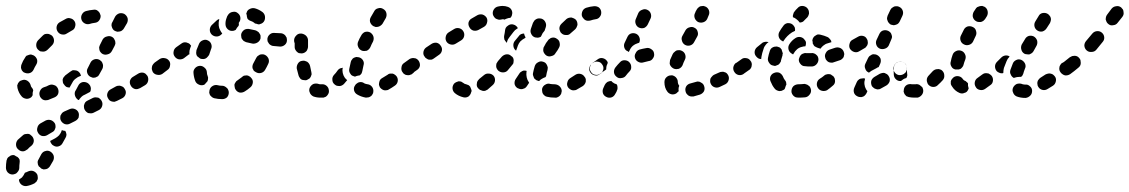

<svg xmlns="http://www.w3.org/2000/svg" viewBox="-66 -307 3806 647"><path d="M18 275Q22 274 28 271Q36 267 45 269Q54 272 59 280Q61 284 61 288Q62 293 61 297Q59 301 57 305Q54 308 50 311Q36 318 23 320Q14 321 6 315Q-1 309 -2 300Q-2 300 -2 299Q-2 298 -2 298Q3 295 8 291Q14 284 18 275Q18 275 18 275ZM-7 222Q-12 220 -16 217Q-16 217 -17 217Q-17 216 -17 216Q-22 215 -26 216Q-31 217 -34 220Q-38 222 -41 226Q-43 230 -44 234Q-46 246 -46 258Q-46 267 -40 274Q-33 281 -24 281Q-20 281 -15 279Q-11 278 -8 274Q-5 271 -3 267Q-1 263 -1 259Q-1 250 0 243Q1 237 0 231Q-2 226 -7 222ZM64 230 73 213Q78 204 87 202Q96 199 104 204Q112 209 115 218Q117 227 113 235L103 252Q101 256 97 259Q94 262 89 263Q85 264 81 264Q77 263 73 261Q71 259 68 256Q66 255 65 254Q61 248 61 242Q60 236 64 230ZM42 152Q39 149 35 146Q32 144 27 144Q23 144 18 145Q14 146 11 149Q2 157 -6 164Q-12 171 -12 180Q-12 190 -5 196Q-2 199 2 201Q6 203 11 203Q15 203 19 201Q23 199 27 196Q32 190 40 184Q47 178 48 168Q48 159 42 152ZM142 133Q139 142 133 149Q127 155 120 159Q111 164 103 168Q104 173 107 177Q110 182 115 184Q123 189 132 186Q141 183 145 175L155 157Q158 152 158 146Q157 139 154 134Q149 134 144 132Q143 131 142 131Q142 132 142 133ZM120 126Q122 122 121 117Q121 113 119 109Q114 101 106 98Q97 95 88 99Q79 104 70 109Q62 114 60 123Q57 132 62 140Q66 148 75 151Q84 153 92 149Q100 144 109 139Q113 137 116 134Q119 130 120 126ZM199 89Q200 84 200 80Q200 75 198 71Q194 63 185 60Q177 57 168 61L150 69Q146 71 143 74Q140 78 138 82Q137 86 137 91Q137 95 139 99Q143 107 152 111Q161 114 169 110L187 101Q191 99 194 96Q197 93 199 89ZM277 34Q275 30 272 27Q269 24 265 22Q260 21 256 21Q251 21 247 23L229 32Q225 34 222 37Q219 41 218 45Q216 49 217 54Q217 58 219 62Q221 66 224 69Q227 72 231 74Q236 75 240 75Q245 75 249 73L267 64Q275 60 278 51Q281 42 277 34ZM355 -6Q353 -10 350 -13Q346 -16 342 -17Q338 -19 333 -18Q329 -18 325 -16L307 -6Q299 -2 296 7Q293 16 298 24Q300 28 303 31Q307 34 311 35Q315 36 320 36Q324 35 328 33L346 24Q354 20 357 11Q360 2 355 -6ZM129 -9Q127 -13 124 -16Q121 -19 117 -20Q112 -22 108 -22Q104 -22 99 -20Q90 -15 82 -13Q73 -10 69 -1Q65 7 68 16Q69 20 72 23Q75 27 79 29Q83 31 88 31Q92 31 96 30Q107 26 118 21Q127 17 130 9Q133 0 129 -9ZM188 -1 189 -2 198 -19Q202 -27 211 -30Q220 -32 228 -28Q232 -26 235 -22Q238 -19 239 -15Q241 -10 240 -6Q240 -1 238 2L237 3L220 12Q212 15 206 22Q202 26 200 30Q199 30 199 30Q198 30 198 30Q190 25 187 16Q184 7 188 -1ZM8 19Q-3 7 -7 -10Q-8 -15 -8 -19Q-7 -23 -5 -27Q-2 -31 1 -34Q5 -36 9 -37Q18 -40 26 -35Q34 -30 37 -21Q38 -15 41 -12Q43 -10 44 -8Q45 -6 46 -3Q45 1 44 6Q44 10 44 13Q44 15 42 17Q41 18 40 20Q33 26 24 26Q14 25 8 19ZM431 -51Q428 -55 425 -58Q421 -61 417 -62Q412 -63 408 -62Q403 -61 400 -59L382 -48Q375 -44 372 -35Q370 -26 375 -18Q377 -14 381 -11Q385 -8 389 -7Q393 -6 398 -7Q402 -8 406 -10L423 -20Q431 -25 433 -34Q435 -43 431 -51ZM205 -51Q206 -51 207 -52Q206 -55 205 -57Q204 -60 202 -62Q199 -66 195 -68Q191 -70 187 -70Q182 -71 178 -70Q174 -68 170 -65Q162 -59 154 -53Q151 -50 148 -46Q146 -43 145 -38Q145 -34 146 -29Q147 -25 150 -22Q153 -17 158 -14Q163 -12 169 -12V-13L178 -29Q182 -37 189 -42Q196 -48 205 -51ZM239 -48Q243 -46 247 -45Q252 -45 256 -46Q260 -48 264 -50Q267 -53 269 -57L279 -75Q281 -79 281 -83Q282 -88 280 -92Q279 -96 276 -100Q273 -103 270 -105Q261 -110 252 -107Q243 -104 239 -96L230 -78Q225 -70 228 -61Q231 -52 239 -48ZM490 -73Q491 -77 490 -82Q489 -86 486 -90Q481 -98 472 -99Q463 -101 455 -95Q451 -93 449 -89Q446 -85 446 -81Q445 -76 446 -72Q447 -68 449 -64Q455 -56 464 -55Q473 -53 481 -58V-59Q485 -61 487 -65Q489 -69 490 -73ZM6 -74Q7 -70 10 -67Q13 -63 17 -62Q26 -58 35 -61Q43 -64 47 -72Q51 -81 56 -89Q61 -97 59 -106Q56 -115 48 -120Q44 -122 40 -123Q36 -124 31 -122Q27 -121 23 -119Q20 -116 18 -112Q11 -102 7 -91Q5 -87 5 -83Q4 -78 6 -74ZM269 -139Q270 -134 273 -131Q276 -127 280 -125Q288 -121 297 -124Q306 -126 311 -135L320 -152Q322 -156 323 -161Q323 -165 322 -169Q320 -174 318 -177Q315 -181 311 -183Q303 -187 294 -184Q285 -182 280 -174L271 -156Q269 -152 268 -147Q268 -143 269 -139ZM63 -139Q66 -136 70 -134Q75 -133 79 -133Q84 -133 88 -135Q92 -137 95 -140Q102 -147 109 -154Q116 -161 116 -170Q116 -179 110 -186Q107 -189 102 -191Q98 -193 94 -193Q89 -193 85 -192Q81 -190 78 -187Q70 -179 62 -171Q56 -164 56 -155Q56 -145 63 -139ZM128 -201Q133 -193 142 -191Q152 -189 159 -194Q168 -199 176 -204Q185 -208 187 -217Q190 -226 186 -234Q181 -243 172 -245Q163 -248 155 -243Q145 -238 135 -232Q127 -227 125 -218Q123 -209 128 -201ZM311 -216Q312 -212 315 -208Q317 -205 321 -203Q325 -201 330 -200Q334 -200 338 -201Q343 -202 346 -205Q350 -208 352 -212L362 -229Q366 -237 364 -246Q361 -255 353 -260Q345 -264 336 -262Q327 -259 322 -251L313 -233Q310 -229 310 -225Q309 -221 311 -216ZM208 -243Q210 -234 218 -229Q226 -224 235 -226Q244 -229 253 -230Q263 -231 268 -238Q274 -246 273 -255Q272 -259 270 -263Q268 -267 264 -270Q261 -273 257 -274Q252 -275 248 -274Q236 -273 225 -270Q216 -268 211 -260Q206 -252 208 -243Z M682 27H683Q692 27 699 21Q705 14 705 5Q705 0 703 -4Q702 -8 698 -11Q695 -14 691 -16Q687 -18 683 -18H682Q674 -18 667 -20Q658 -22 650 -17Q642 -12 640 -3Q639 1 639 5Q640 10 642 14Q645 17 648 20Q652 23 656 24Q669 27 682 27ZM780 -45Q778 -48 774 -50Q770 -53 765 -53Q761 -53 756 -52Q752 -50 749 -47Q741 -41 734 -36Q730 -34 728 -30Q725 -26 724 -22Q724 -17 725 -13Q725 -9 728 -5Q733 3 742 5Q751 6 759 1Q769 -5 778 -13Q785 -19 786 -29Q787 -38 780 -45ZM592 -34Q587 -47 586 -61Q585 -70 591 -77Q597 -84 606 -85Q615 -86 622 -80Q630 -74 631 -65Q631 -57 634 -50Q636 -46 635 -42Q635 -37 633 -33Q633 -33 633 -33Q633 -33 633 -33Q629 -29 625 -24Q625 -24 624 -23Q623 -22 623 -22Q622 -22 621 -21Q612 -18 604 -22Q595 -26 592 -34ZM504 -102Q498 -110 489 -111Q480 -113 472 -108Q461 -100 455 -96Q452 -93 449 -89Q447 -85 446 -81Q445 -77 446 -72Q447 -68 449 -64Q455 -57 464 -55Q473 -53 481 -58Q487 -63 498 -71Q506 -76 507 -86Q509 -95 504 -102ZM827 -122Q823 -124 819 -124Q814 -124 810 -123Q806 -121 802 -118Q799 -115 797 -111Q793 -103 788 -94Q786 -91 785 -86Q784 -82 785 -77Q787 -73 789 -69Q792 -66 796 -64Q804 -59 813 -61Q822 -63 827 -71Q833 -81 838 -92Q842 -100 839 -109Q835 -118 827 -122ZM571 -124 554 -111Q547 -106 537 -107Q528 -109 523 -116Q517 -124 519 -133Q520 -142 528 -148L545 -160Q549 -163 553 -164Q557 -165 562 -164Q566 -163 570 -161Q574 -159 576 -155Q577 -155 577 -154Q577 -154 578 -153Q576 -149 575 -145Q572 -137 572 -128Q572 -126 573 -125Q572 -124 572 -124Q572 -124 571 -124ZM597 -120Q599 -116 603 -114Q606 -111 610 -109Q614 -108 619 -108Q623 -108 627 -110Q631 -112 634 -116Q637 -119 639 -123Q642 -132 645 -141Q649 -149 646 -158Q643 -167 634 -171Q626 -175 617 -171Q609 -168 605 -160Q600 -149 596 -138Q595 -133 595 -129Q595 -124 597 -120ZM971 -171Q972 -180 965 -187Q958 -193 949 -193L947 -194Q938 -194 932 -187Q925 -180 925 -171Q925 -162 931 -155Q938 -149 947 -149H949Q958 -148 965 -155Q971 -162 971 -171ZM901 -172Q901 -176 900 -180Q898 -184 895 -188Q892 -191 888 -193Q884 -195 880 -195Q869 -196 859 -196Q850 -197 843 -191Q836 -185 835 -176Q835 -171 836 -167Q838 -163 841 -159Q844 -156 848 -154Q852 -152 856 -152Q866 -151 878 -150Q887 -150 894 -156Q901 -162 901 -172ZM812 -178Q812 -183 812 -187Q811 -191 808 -195Q806 -199 802 -201Q798 -204 794 -205Q783 -207 775 -209Q766 -211 758 -207Q750 -202 747 -193Q746 -189 747 -184Q747 -180 749 -176Q752 -172 755 -169Q759 -167 763 -165Q773 -163 785 -160Q794 -159 802 -164Q810 -169 812 -178ZM648 -190Q641 -197 641 -206Q641 -215 647 -222Q656 -231 664 -238Q666 -240 668 -241Q670 -242 673 -243Q670 -232 671 -221Q672 -212 676 -205Q679 -199 683 -194Q682 -193 680 -191Q673 -184 664 -184Q655 -184 648 -190ZM694 -223Q693 -234 697 -245Q699 -253 704 -259Q710 -266 719 -267Q728 -269 735 -263Q743 -257 744 -248Q745 -239 740 -232Q739 -231 739 -231Q738 -228 739 -227Q739 -226 739 -224Q739 -222 738 -220Q735 -217 733 -214Q730 -210 728 -206Q726 -205 723 -204Q721 -203 718 -203Q709 -202 702 -208Q695 -214 694 -223ZM772 -240Q769 -242 767 -246Q767 -249 766 -251Q766 -256 764 -261Q764 -262 764 -262Q764 -263 765 -264Q767 -273 776 -277Q784 -281 793 -279Q807 -275 819 -266Q826 -260 827 -251Q828 -241 823 -234Q820 -230 816 -228Q812 -226 808 -225Q807 -225 806 -225Q805 -225 804 -225Q801 -226 798 -227Q797 -227 796 -227Q795 -228 793 -228Q792 -229 791 -230Q786 -234 780 -236Q776 -237 772 -240Z M1032 19Q1036 16 1038 13Q1041 9 1042 5Q1043 0 1042 -4Q1041 -13 1033 -19Q1026 -24 1017 -23Q1015 -23 1014 -23Q1010 -23 1008 -24Q999 -27 990 -24Q982 -20 978 -12Q976 -8 976 -3Q976 1 978 5Q979 9 983 13Q986 16 990 18Q1001 22 1014 22Q1019 22 1024 22Q1028 21 1032 19ZM1184 17Q1187 15 1189 11Q1192 7 1192 2Q1193 -7 1188 -14Q1182 -22 1173 -23Q1166 -24 1162 -26Q1158 -29 1154 -30Q1149 -31 1145 -30Q1140 -29 1137 -26Q1133 -24 1131 -20Q1125 -12 1127 -3Q1129 6 1137 11Q1150 19 1167 22Q1171 22 1176 21Q1180 20 1184 17ZM1271 -49Q1268 -53 1265 -55Q1261 -58 1257 -59Q1252 -59 1248 -59Q1243 -58 1240 -55Q1230 -49 1222 -44Q1218 -42 1215 -38Q1213 -35 1212 -30Q1211 -26 1211 -21Q1212 -17 1214 -13Q1217 -9 1220 -7Q1224 -4 1228 -3Q1232 -2 1237 -3Q1241 -3 1245 -6Q1254 -11 1264 -18Q1272 -23 1274 -32Q1276 -41 1271 -49ZM1096 -45Q1100 -40 1104 -37Q1098 -30 1093 -24Q1090 -21 1086 -19Q1082 -17 1077 -17Q1073 -17 1069 -18Q1064 -20 1061 -23Q1054 -29 1054 -38Q1053 -47 1059 -54Q1066 -61 1072 -70Q1075 -74 1079 -76Q1083 -78 1087 -78Q1088 -78 1088 -79Q1088 -79 1089 -79Q1089 -78 1089 -78Q1087 -70 1089 -61Q1091 -52 1096 -45ZM950 -39Q946 -41 944 -45Q941 -49 940 -53Q937 -64 934 -76Q933 -85 938 -93Q943 -101 952 -102Q957 -103 961 -102Q965 -101 969 -99Q973 -96 975 -93Q978 -89 979 -84Q981 -74 983 -65Q984 -61 984 -56Q983 -52 981 -48Q980 -46 979 -45Q978 -43 976 -42Q974 -41 971 -39Q970 -38 969 -38Q968 -38 967 -37Q963 -36 959 -37Q954 -37 950 -39ZM1115 -58Q1112 -62 1111 -66Q1110 -70 1111 -75Q1113 -86 1116 -98Q1117 -103 1120 -106Q1122 -110 1126 -112Q1130 -114 1135 -115Q1139 -115 1143 -114Q1152 -112 1157 -104Q1162 -96 1159 -87Q1157 -76 1155 -68Q1154 -63 1152 -59Q1149 -55 1146 -53Q1143 -52 1140 -52Q1135 -51 1131 -49Q1131 -49 1130 -49Q1130 -49 1129 -49Q1125 -50 1121 -52Q1117 -54 1115 -58ZM1329 -90Q1327 -94 1323 -96Q1319 -98 1315 -99Q1310 -100 1306 -99Q1302 -98 1298 -95L1296 -94Q1289 -89 1287 -80Q1285 -70 1291 -63Q1293 -59 1297 -57Q1301 -54 1305 -54Q1310 -53 1314 -54Q1318 -55 1322 -57L1324 -59Q1332 -64 1333 -73Q1335 -82 1329 -90ZM934 -133Q937 -130 941 -128Q946 -127 950 -127Q955 -127 959 -129Q963 -131 966 -134Q969 -137 970 -141Q972 -145 972 -150Q972 -160 972 -171Q972 -180 965 -187Q958 -193 949 -194Q940 -193 933 -187Q927 -180 927 -171Q927 -160 927 -148Q927 -144 929 -140Q931 -136 934 -133ZM1152 -137Q1156 -135 1161 -135Q1165 -135 1170 -136Q1174 -138 1177 -141Q1180 -144 1182 -148Q1186 -158 1191 -167Q1195 -176 1192 -185Q1189 -193 1181 -198Q1172 -202 1163 -199Q1155 -195 1151 -187Q1145 -177 1141 -167Q1137 -158 1141 -149Q1144 -141 1152 -137ZM1192 -219Q1196 -217 1200 -216Q1205 -216 1209 -217Q1213 -218 1217 -221Q1220 -223 1223 -227L1234 -246Q1238 -254 1236 -263Q1234 -272 1225 -277Q1217 -282 1208 -279Q1199 -277 1195 -269L1184 -250Q1179 -242 1181 -233Q1184 -224 1192 -219Z M1820 16Q1823 13 1825 9Q1826 5 1827 0Q1827 -9 1820 -16Q1814 -22 1804 -23Q1796 -23 1789 -24Q1780 -27 1772 -22Q1764 -18 1761 -9Q1760 -5 1761 0Q1761 4 1763 8Q1765 12 1769 15Q1772 18 1777 19Q1789 22 1804 22Q1808 23 1812 21Q1817 19 1820 16ZM1496 21Q1479 17 1467 7Q1460 1 1459 -8Q1458 -17 1464 -25Q1467 -28 1471 -30Q1475 -32 1479 -33Q1484 -33 1488 -32Q1492 -30 1496 -27Q1499 -24 1505 -23Q1509 -22 1513 -20Q1517 -17 1519 -14Q1519 -14 1519 -14Q1519 -14 1519 -13Q1519 -12 1520 -11Q1521 -7 1523 -3Q1523 -2 1523 0Q1523 2 1522 3Q1520 12 1513 18Q1505 23 1496 21ZM1597 -52Q1590 -59 1581 -59Q1572 -60 1565 -54Q1557 -47 1549 -41Q1546 -38 1544 -35Q1541 -31 1541 -26Q1540 -22 1541 -17Q1542 -13 1545 -10Q1548 -6 1552 -4Q1556 -2 1560 -1Q1564 0 1569 -1Q1573 -3 1577 -5Q1585 -12 1594 -20Q1601 -26 1602 -35Q1603 -45 1597 -52ZM1908 -32Q1908 -36 1908 -40Q1907 -45 1904 -48Q1899 -56 1890 -58Q1881 -60 1873 -55Q1864 -49 1856 -44Q1848 -39 1846 -30Q1843 -21 1848 -13Q1850 -10 1854 -7Q1858 -4 1862 -3Q1866 -2 1871 -3Q1875 -3 1879 -6Q1888 -11 1898 -17Q1902 -20 1904 -23Q1907 -27 1908 -32ZM1716 -30Q1717 -29 1717 -28Q1713 -22 1709 -16Q1707 -13 1703 -10Q1699 -8 1695 -7Q1691 -6 1686 -7Q1682 -8 1678 -10Q1670 -15 1668 -24Q1667 -34 1672 -41Q1678 -50 1684 -59Q1686 -63 1690 -65Q1694 -68 1698 -69Q1701 -69 1704 -69Q1706 -69 1709 -68Q1708 -66 1708 -63Q1707 -55 1709 -46Q1711 -37 1716 -30ZM1734 -43Q1732 -47 1731 -51Q1729 -55 1730 -60Q1732 -71 1736 -84Q1739 -93 1747 -97Q1755 -102 1764 -99Q1768 -98 1772 -95Q1775 -92 1777 -88Q1779 -84 1780 -79Q1780 -75 1779 -71Q1776 -61 1775 -54Q1774 -52 1774 -50Q1773 -48 1772 -47Q1766 -45 1761 -42Q1755 -39 1751 -34Q1750 -34 1750 -34Q1750 -34 1749 -34Q1745 -35 1741 -37Q1737 -40 1734 -43ZM1967 -73Q1968 -78 1967 -82Q1966 -86 1963 -90Q1958 -98 1949 -99Q1940 -101 1932 -95L1929 -94Q1926 -91 1923 -87Q1921 -83 1920 -79Q1919 -75 1920 -70Q1921 -66 1924 -62Q1929 -55 1939 -53Q1948 -51 1955 -57L1958 -59Q1962 -61 1964 -65Q1966 -69 1967 -73ZM1345 -102Q1342 -106 1339 -108Q1335 -111 1330 -111Q1326 -112 1322 -111Q1317 -110 1314 -108L1296 -95Q1288 -90 1287 -81Q1285 -72 1291 -64Q1293 -60 1297 -58Q1301 -56 1305 -55Q1309 -54 1314 -55Q1318 -56 1322 -59L1339 -71Q1347 -76 1349 -85Q1350 -94 1345 -102ZM1665 -103Q1665 -108 1663 -112Q1661 -116 1657 -118Q1650 -125 1641 -124Q1632 -123 1625 -116Q1618 -108 1612 -101Q1609 -97 1607 -93Q1606 -89 1606 -84Q1606 -80 1608 -76Q1610 -72 1613 -69Q1620 -63 1629 -63Q1639 -63 1645 -70Q1652 -78 1659 -87Q1662 -90 1664 -94Q1665 -99 1665 -103ZM1419 -153Q1414 -161 1405 -163Q1396 -164 1388 -159L1370 -147Q1363 -142 1361 -133Q1359 -123 1365 -116Q1367 -112 1371 -110Q1375 -107 1379 -106Q1383 -106 1388 -106Q1392 -107 1396 -110L1413 -122Q1421 -127 1423 -136Q1425 -145 1419 -153ZM1765 -143Q1764 -138 1765 -134Q1766 -130 1769 -126Q1772 -122 1775 -120Q1783 -115 1792 -118Q1802 -120 1806 -128Q1809 -133 1813 -138Q1815 -142 1817 -145Q1822 -153 1820 -162Q1819 -171 1811 -176Q1807 -179 1803 -180Q1798 -181 1794 -180Q1789 -179 1786 -176Q1782 -174 1780 -170Q1777 -166 1774 -162Q1771 -156 1768 -151Q1765 -147 1765 -143ZM1702 -178Q1704 -179 1705 -180Q1705 -181 1704 -183Q1701 -188 1700 -194Q1695 -194 1690 -192Q1685 -190 1682 -185L1668 -168Q1663 -161 1664 -152Q1665 -143 1672 -137Q1673 -137 1673 -137Q1673 -137 1673 -136L1677 -147L1679 -153Q1682 -161 1687 -167Q1694 -174 1702 -178ZM1495 -202Q1490 -210 1481 -212Q1472 -214 1464 -209L1446 -198Q1438 -193 1436 -183Q1434 -174 1439 -166Q1444 -159 1453 -157Q1462 -155 1470 -160L1488 -171Q1496 -176 1498 -185Q1500 -194 1495 -202ZM1633 -187Q1635 -196 1636 -205Q1637 -215 1645 -220Q1652 -226 1661 -225Q1666 -224 1670 -222Q1673 -220 1676 -217Q1677 -215 1678 -214Q1678 -213 1679 -212Q1678 -211 1676 -210Q1669 -206 1664 -199L1651 -182Q1645 -175 1643 -167Q1642 -165 1642 -163Q1640 -164 1639 -166Q1637 -168 1636 -170Q1633 -173 1633 -178Q1632 -182 1633 -187ZM1737 -181Q1728 -184 1724 -193Q1720 -201 1723 -210L1730 -230Q1732 -234 1735 -238Q1738 -241 1742 -243Q1746 -245 1750 -245Q1755 -245 1759 -244Q1768 -241 1772 -232Q1776 -224 1773 -215L1769 -203Q1768 -203 1768 -202Q1762 -196 1759 -188Q1758 -186 1757 -184Q1757 -184 1756 -183Q1755 -183 1754 -182Q1750 -180 1745 -180Q1741 -180 1737 -181ZM1819 -211Q1819 -207 1821 -203Q1822 -198 1826 -195Q1832 -189 1841 -189Q1851 -188 1857 -195Q1865 -202 1872 -208Q1875 -211 1877 -215Q1879 -219 1880 -223Q1880 -228 1879 -232Q1878 -236 1875 -240Q1872 -243 1868 -245Q1864 -247 1860 -248Q1855 -248 1851 -247Q1847 -246 1843 -243Q1834 -235 1826 -227Q1823 -224 1821 -220Q1819 -216 1819 -211ZM1574 -247Q1569 -255 1560 -258Q1551 -260 1543 -256Q1534 -251 1524 -245Q1516 -241 1513 -232Q1511 -223 1516 -215Q1520 -207 1529 -204Q1538 -202 1546 -206Q1556 -212 1564 -216Q1573 -221 1575 -230Q1578 -239 1574 -247ZM1895 -253Q1897 -248 1900 -245Q1903 -241 1907 -239Q1911 -237 1915 -237Q1920 -237 1924 -238Q1933 -241 1940 -242Q1950 -243 1955 -250Q1961 -257 1960 -267Q1959 -276 1952 -282Q1944 -287 1935 -286Q1923 -285 1910 -281Q1901 -278 1897 -270Q1893 -261 1895 -253ZM1622 -241Q1617 -240 1613 -241Q1609 -242 1605 -244Q1601 -247 1599 -250Q1596 -254 1595 -258Q1593 -267 1598 -275Q1603 -283 1612 -285Q1621 -287 1627 -287Q1637 -287 1645 -284Q1654 -281 1658 -273Q1662 -265 1659 -256Q1659 -254 1657 -251Q1656 -249 1654 -247Q1651 -247 1647 -246Q1640 -244 1634 -241Q1634 -241 1633 -241Q1632 -241 1631 -242Q1630 -242 1627 -242Q1625 -242 1622 -241Z M1978 20Q1986 24 1995 21Q2003 18 2007 10L2011 3Q2011 2 2012 1Q2012 1 2012 0L2013 -2Q2015 -6 2015 -10Q2015 -15 2014 -19Q2013 -20 2013 -21Q2013 -22 2012 -23Q2004 -25 1998 -30Q1996 -32 1994 -34Q1987 -34 1981 -31Q1975 -27 1972 -21L1967 -10Q1963 -1 1966 8Q1969 16 1978 20ZM2307 -16Q2306 -20 2303 -24Q2300 -27 2296 -29Q2292 -32 2288 -32Q2284 -33 2279 -31Q2270 -28 2261 -26Q2252 -24 2247 -17Q2242 -9 2244 0Q2245 5 2247 8Q2250 12 2254 15Q2257 17 2262 18Q2266 18 2271 18Q2281 15 2292 12Q2301 9 2306 1Q2310 -7 2307 -16ZM2183 2Q2173 -11 2173 -30Q2173 -40 2179 -46Q2186 -53 2195 -53Q2199 -54 2203 -52Q2208 -50 2211 -47Q2214 -44 2216 -40Q2218 -36 2218 -32Q2218 -28 2219 -26Q2219 -25 2219 -25Q2220 -23 2221 -21Q2222 -20 2223 -18Q2222 -15 2221 -12Q2220 -6 2221 0Q2220 2 2218 3Q2216 5 2214 7Q2207 12 2198 11Q2188 9 2183 2ZM2388 -53Q2386 -57 2383 -60Q2380 -63 2375 -64Q2371 -66 2367 -65Q2362 -65 2358 -63Q2349 -59 2340 -55Q2336 -53 2333 -49Q2330 -46 2328 -42Q2327 -38 2327 -33Q2327 -29 2329 -25Q2333 -16 2342 -13Q2350 -10 2359 -14Q2368 -18 2378 -23Q2386 -27 2389 -36Q2392 -45 2388 -53ZM2054 -98Q2048 -104 2038 -104Q2029 -104 2023 -97Q2015 -89 2008 -80Q2002 -72 2003 -63Q2004 -54 2012 -48Q2019 -42 2028 -44Q2038 -45 2043 -52Q2049 -60 2055 -66Q2062 -73 2061 -82Q2061 -91 2054 -98ZM2446 -90Q2441 -98 2432 -99Q2423 -101 2415 -95H2414Q2407 -90 2405 -80Q2404 -71 2409 -64Q2414 -56 2424 -54Q2433 -53 2440 -58L2441 -59Q2449 -64 2450 -73Q2452 -82 2446 -90ZM1974 -71 1957 -59Q1949 -53 1940 -55Q1931 -56 1926 -64Q1923 -68 1922 -72Q1921 -76 1922 -81Q1923 -85 1925 -89Q1927 -93 1931 -95L1948 -107Q1956 -113 1965 -111Q1974 -109 1979 -102Q1980 -100 1981 -99Q1982 -97 1982 -96L1981 -92Q1977 -85 1977 -76Q1976 -74 1977 -73Q1976 -72 1975 -72Q1975 -71 1974 -71ZM2192 -88Q2194 -84 2197 -81Q2200 -78 2204 -76Q2208 -74 2213 -74Q2217 -74 2221 -75Q2226 -77 2229 -80Q2232 -83 2234 -87Q2237 -96 2242 -106Q2246 -114 2243 -123Q2240 -132 2231 -136Q2227 -138 2223 -138Q2218 -138 2214 -137Q2210 -135 2207 -132Q2203 -129 2201 -125Q2196 -115 2192 -105Q2191 -101 2191 -97Q2190 -92 2192 -88ZM2138 -127Q2137 -136 2129 -141Q2121 -147 2112 -145Q2100 -143 2089 -140Q2080 -137 2076 -128Q2071 -120 2074 -111Q2077 -102 2086 -98Q2094 -94 2103 -97Q2111 -99 2119 -101Q2129 -102 2134 -110Q2140 -118 2138 -127ZM2039 -163 2048 -182Q2052 -191 2060 -194Q2069 -197 2078 -193Q2086 -189 2089 -180Q2092 -172 2088 -163Q2085 -162 2082 -161Q2073 -158 2067 -153Q2060 -147 2056 -138Q2054 -135 2053 -132Q2052 -133 2051 -133Q2050 -133 2050 -134Q2041 -137 2038 -146Q2035 -155 2039 -163ZM2242 -156Q2251 -151 2260 -154Q2269 -157 2273 -165L2283 -183Q2288 -191 2285 -200Q2283 -209 2275 -213Q2267 -218 2258 -215Q2249 -213 2244 -205L2234 -187Q2229 -179 2232 -170Q2234 -161 2242 -156ZM2087 -214Q2096 -210 2105 -213Q2113 -217 2117 -225L2126 -244Q2130 -252 2127 -261Q2124 -270 2115 -274Q2107 -278 2098 -274Q2089 -271 2085 -263L2077 -244Q2073 -236 2076 -227Q2079 -218 2087 -214ZM2278 -268 2282 -275Q2284 -279 2288 -282Q2291 -285 2295 -286Q2300 -287 2304 -287Q2309 -286 2313 -284Q2320 -280 2323 -272Q2326 -263 2322 -255Q2320 -250 2317 -243Q2313 -235 2304 -232Q2295 -229 2286 -233Q2278 -238 2275 -246Q2272 -255 2276 -263Q2277 -264 2277 -265Q2278 -267 2278 -268Z M2667 -4Q2666 -9 2664 -13Q2662 -17 2658 -19Q2655 -22 2650 -23Q2646 -25 2642 -24Q2633 -23 2623 -23Q2613 -22 2607 -16Q2601 -9 2601 1Q2601 5 2603 9Q2605 13 2608 16Q2611 19 2616 21Q2620 22 2624 22Q2636 22 2647 21Q2656 20 2662 12Q2668 5 2667 -4ZM2824 18Q2828 20 2832 20Q2837 21 2841 19Q2845 18 2848 15Q2852 11 2854 7L2857 0Q2854 -3 2852 -7Q2848 -14 2847 -23Q2846 -32 2849 -41Q2849 -42 2849 -42Q2845 -44 2842 -43Q2838 -43 2834 -42Q2830 -41 2827 -38Q2823 -35 2821 -30L2813 -12Q2809 -3 2812 6Q2815 14 2824 18ZM2748 -34Q2748 -38 2747 -42Q2745 -47 2742 -50Q2742 -50 2742 -51Q2741 -51 2741 -51Q2737 -53 2734 -56Q2728 -58 2722 -57Q2715 -56 2711 -52Q2704 -46 2697 -42Q2689 -37 2687 -28Q2685 -19 2690 -11Q2695 -3 2704 -1Q2713 1 2721 -3Q2731 -10 2740 -18Q2744 -21 2746 -25Q2748 -29 2748 -34ZM2560 0Q2555 -1 2551 -3Q2547 -5 2544 -9Q2536 -19 2531 -32Q2527 -40 2530 -49Q2534 -58 2542 -61Q2551 -65 2560 -62Q2568 -58 2572 -50Q2575 -42 2579 -37Q2582 -34 2583 -30Q2584 -26 2584 -22Q2582 -19 2581 -15Q2580 -12 2579 -9Q2579 -8 2578 -7Q2577 -6 2576 -5Q2573 -3 2568 -1Q2564 0 2560 0ZM2929 -50Q2927 -54 2923 -57Q2920 -59 2915 -61Q2911 -62 2907 -61Q2902 -60 2898 -58Q2889 -53 2881 -48Q2873 -43 2870 -35Q2868 -26 2872 -17Q2874 -14 2878 -11Q2881 -8 2886 -7Q2890 -5 2894 -6Q2899 -6 2903 -9Q2912 -14 2921 -19Q2929 -24 2932 -33Q2934 -42 2929 -50ZM2990 -73Q2991 -78 2990 -82Q2989 -86 2986 -90Q2981 -98 2972 -99Q2963 -101 2955 -95H2954Q2950 -92 2948 -88Q2946 -84 2945 -80Q2944 -76 2945 -71Q2946 -67 2949 -63Q2954 -56 2963 -54Q2972 -53 2980 -58L2981 -59Q2985 -61 2987 -65Q2989 -69 2990 -73ZM2467 -86Q2468 -90 2467 -94Q2466 -99 2463 -102Q2458 -110 2449 -111Q2439 -113 2432 -107Q2424 -101 2415 -95Q2407 -90 2406 -81Q2404 -72 2410 -64Q2415 -56 2424 -55Q2433 -53 2441 -59Q2450 -65 2458 -71Q2462 -73 2464 -77Q2467 -81 2467 -86ZM2850 -92 2859 -111Q2861 -115 2864 -118Q2868 -121 2872 -123Q2876 -125 2880 -124Q2885 -124 2889 -122Q2897 -118 2901 -110Q2904 -101 2900 -92L2895 -81Q2891 -80 2887 -77Q2878 -72 2870 -68Q2866 -65 2862 -62Q2862 -62 2862 -62Q2861 -62 2861 -63Q2853 -66 2850 -75Q2846 -84 2850 -92ZM2686 -91Q2692 -98 2692 -107Q2692 -111 2690 -116Q2688 -120 2684 -123Q2681 -126 2677 -127Q2673 -129 2668 -128Q2663 -128 2657 -128Q2654 -128 2651 -128Q2646 -129 2642 -127Q2638 -126 2634 -123Q2631 -120 2629 -116Q2627 -112 2626 -108Q2625 -99 2631 -92Q2637 -84 2646 -84Q2652 -83 2657 -83Q2664 -83 2671 -83Q2680 -84 2686 -91ZM2522 -112Q2524 -123 2528 -135Q2529 -139 2532 -143Q2535 -146 2539 -148Q2543 -150 2548 -150Q2552 -151 2556 -149Q2560 -148 2563 -146Q2566 -143 2568 -140Q2568 -138 2569 -136Q2570 -132 2572 -127Q2572 -126 2571 -124Q2571 -122 2571 -121Q2568 -112 2566 -104Q2566 -99 2563 -96Q2561 -92 2557 -89Q2555 -88 2552 -87Q2549 -86 2547 -85Q2546 -85 2546 -85Q2545 -85 2543 -85Q2542 -85 2540 -86Q2531 -87 2526 -95Q2520 -103 2522 -112ZM2777 -115Q2778 -120 2779 -124Q2779 -128 2777 -133Q2774 -141 2766 -145Q2757 -149 2748 -146Q2739 -143 2730 -140Q2721 -137 2717 -129Q2712 -121 2715 -112Q2716 -107 2719 -104Q2722 -100 2726 -98Q2730 -96 2734 -96Q2739 -95 2743 -97Q2753 -100 2764 -104Q2768 -105 2771 -108Q2775 -111 2777 -115ZM2524 -165Q2518 -167 2512 -166Q2505 -165 2501 -161Q2493 -155 2485 -148Q2478 -142 2477 -133Q2476 -124 2482 -117Q2485 -113 2490 -110Q2494 -108 2499 -108Q2499 -112 2500 -116Q2502 -128 2507 -142Q2509 -150 2515 -157Q2519 -162 2524 -165ZM2594 -158Q2602 -171 2615 -179Q2623 -184 2632 -182Q2641 -180 2646 -172Q2650 -168 2650 -162Q2650 -156 2648 -151Q2642 -151 2636 -149Q2627 -147 2620 -141Q2613 -135 2608 -126Q2608 -125 2607 -124Q2605 -124 2604 -125Q2602 -126 2601 -127Q2593 -132 2591 -141Q2589 -150 2594 -158ZM2858 -159Q2859 -163 2858 -167Q2858 -172 2855 -176Q2851 -184 2842 -186Q2833 -188 2825 -183Q2816 -178 2807 -173Q2799 -169 2797 -160Q2794 -151 2798 -143Q2803 -135 2812 -132Q2821 -129 2829 -134Q2838 -139 2848 -145Q2852 -147 2854 -151Q2857 -154 2858 -159ZM2899 -143Q2907 -140 2916 -143Q2925 -146 2929 -154L2937 -173Q2939 -177 2940 -182Q2940 -186 2938 -191Q2937 -195 2934 -198Q2931 -201 2927 -203Q2918 -207 2909 -204Q2901 -201 2897 -192L2888 -173Q2884 -165 2887 -156Q2890 -147 2899 -143ZM2683 -149Q2680 -150 2678 -152Q2676 -154 2675 -157Q2674 -158 2673 -159Q2673 -160 2673 -161Q2673 -165 2672 -169Q2672 -170 2671 -171Q2671 -171 2672 -172Q2672 -173 2672 -174Q2673 -178 2676 -182Q2678 -185 2682 -187Q2686 -190 2690 -191Q2695 -191 2699 -190Q2712 -187 2723 -182Q2727 -180 2730 -176Q2733 -173 2735 -169Q2735 -168 2735 -167Q2735 -166 2736 -165Q2729 -163 2723 -161Q2715 -159 2708 -153Q2703 -149 2699 -143Q2694 -145 2689 -146Q2686 -148 2684 -148Q2683 -149 2683 -149ZM2561 -201Q2566 -210 2573 -219Q2578 -227 2587 -229Q2597 -230 2604 -225Q2609 -221 2612 -215Q2614 -209 2613 -203Q2608 -201 2603 -198Q2586 -187 2575 -170Q2574 -169 2573 -167Q2572 -168 2570 -169Q2569 -169 2568 -170Q2560 -175 2558 -184Q2556 -193 2561 -201ZM2925 -237Q2926 -233 2929 -230Q2932 -226 2936 -224Q2940 -223 2945 -222Q2949 -222 2954 -224Q2958 -225 2961 -228Q2964 -231 2966 -235L2975 -254Q2979 -263 2976 -271Q2973 -280 2964 -284Q2960 -286 2956 -286Q2951 -286 2947 -285Q2943 -283 2939 -280Q2936 -277 2934 -273L2925 -254Q2924 -250 2923 -246Q2923 -241 2925 -237ZM2612 -269 2616 -274Q2616 -274 2616 -274Q2617 -275 2617 -275Q2620 -278 2622 -280Q2628 -287 2637 -287Q2646 -287 2653 -281Q2656 -278 2658 -274Q2660 -270 2660 -266Q2661 -261 2659 -257Q2658 -253 2655 -249L2645 -239Q2642 -235 2638 -233Q2633 -231 2629 -231Q2624 -238 2617 -243Q2612 -247 2606 -249Q2605 -254 2607 -259Q2608 -265 2612 -269Z M3412 -1Q3412 -10 3405 -16Q3398 -23 3389 -22Q3384 -22 3381 -23Q3379 -23 3378 -24Q3369 -27 3360 -24Q3352 -20 3348 -12Q3344 -3 3348 5Q3351 14 3360 18Q3373 23 3390 23Q3399 22 3406 15Q3412 9 3412 -1ZM3041 12Q3046 5 3045 -4Q3044 -9 3042 -13Q3039 -16 3035 -19Q3032 -22 3027 -23Q3023 -24 3019 -23Q3017 -23 3016 -23Q3010 -23 3007 -23Q2998 -25 2990 -21Q2982 -16 2980 -7Q2979 -2 2979 2Q2980 6 2982 10Q2985 14 2988 17Q2992 19 2996 20Q3005 22 3016 22Q3021 22 3026 22Q3035 20 3041 12ZM3184 6Q3180 8 3176 8Q3171 8 3167 6Q3151 -1 3142 -16Q3139 -20 3138 -24Q3138 -28 3138 -33Q3139 -37 3142 -41Q3145 -44 3148 -47Q3156 -52 3165 -50Q3174 -48 3179 -40Q3181 -37 3185 -35Q3189 -34 3191 -31Q3194 -29 3196 -26Q3196 -22 3196 -18Q3197 -14 3198 -10Q3198 -9 3198 -8Q3197 -7 3197 -6Q3195 -1 3192 2Q3189 5 3184 6ZM3489 -49Q3486 -53 3482 -56Q3479 -58 3474 -59Q3470 -60 3466 -59Q3461 -58 3457 -56Q3448 -50 3440 -45Q3437 -43 3434 -39Q3431 -36 3430 -31Q3429 -27 3430 -23Q3430 -18 3433 -14Q3438 -6 3447 -4Q3456 -2 3464 -7Q3472 -12 3482 -18Q3490 -23 3492 -33Q3494 -42 3489 -49ZM3276 -51Q3273 -55 3269 -57Q3266 -60 3261 -60Q3257 -61 3252 -60Q3248 -59 3244 -56Q3236 -50 3229 -45Q3221 -40 3219 -31Q3217 -22 3222 -14Q3226 -6 3236 -4Q3245 -2 3253 -7Q3262 -13 3271 -20Q3279 -25 3280 -35Q3281 -44 3276 -51ZM3109 -69Q3106 -72 3102 -73Q3097 -75 3093 -74Q3088 -74 3084 -72Q3080 -70 3077 -67Q3070 -59 3064 -53Q3061 -50 3059 -46Q3057 -42 3057 -37Q3057 -33 3059 -28Q3060 -24 3063 -21Q3070 -14 3079 -14Q3089 -14 3095 -21Q3103 -28 3111 -37Q3117 -44 3116 -53Q3116 -62 3109 -69ZM2952 -93Q2959 -100 2968 -99Q2973 -99 2977 -98Q2981 -96 2984 -93Q2987 -90 2989 -85Q2991 -81 2990 -77Q2990 -67 2991 -58Q2992 -54 2991 -51Q2990 -47 2988 -44Q2983 -43 2978 -40Q2974 -37 2970 -34Q2961 -33 2954 -39Q2947 -45 2946 -54Q2945 -65 2946 -77Q2946 -86 2952 -93ZM3359 -105Q3367 -109 3376 -105Q3380 -103 3383 -100Q3386 -97 3388 -93Q3390 -89 3390 -84Q3390 -80 3388 -76Q3384 -66 3382 -58Q3381 -55 3379 -52Q3377 -50 3375 -48Q3373 -48 3370 -48Q3361 -48 3352 -45Q3351 -44 3351 -44Q3343 -48 3340 -56Q3336 -63 3339 -72Q3342 -81 3347 -93Q3350 -101 3359 -105ZM3549 -73Q3550 -78 3549 -82Q3548 -86 3545 -90Q3540 -98 3531 -99Q3522 -101 3514 -95H3513Q3509 -92 3507 -88Q3504 -84 3504 -80Q3503 -76 3504 -71Q3505 -67 3508 -63Q3513 -56 3522 -54Q3531 -52 3539 -58L3540 -59Q3544 -61 3546 -65Q3548 -69 3549 -73ZM3336 -117Q3329 -121 3322 -120Q3314 -119 3308 -113Q3301 -106 3294 -99Q3287 -92 3287 -83Q3287 -74 3293 -67Q3296 -64 3301 -62Q3305 -60 3309 -60Q3311 -60 3312 -60Q3314 -61 3315 -61Q3315 -61 3315 -62Q3315 -70 3317 -78Q3321 -89 3326 -101Q3329 -109 3335 -115Q3336 -116 3336 -117ZM3138 -100Q3140 -111 3144 -122Q3147 -131 3156 -135Q3164 -139 3173 -136Q3182 -133 3186 -124Q3190 -116 3187 -107Q3183 -97 3181 -89Q3180 -84 3177 -81Q3174 -77 3171 -75Q3169 -74 3168 -74Q3166 -73 3165 -73Q3160 -73 3155 -73Q3154 -73 3154 -73Q3154 -73 3153 -73Q3144 -75 3140 -83Q3135 -91 3138 -100ZM3386 -126Q3390 -124 3395 -124Q3399 -123 3404 -124Q3408 -126 3411 -128Q3415 -131 3417 -135Q3422 -144 3427 -153Q3431 -161 3429 -170Q3426 -179 3418 -184Q3410 -188 3401 -186Q3392 -183 3388 -175Q3382 -166 3377 -157Q3373 -148 3376 -139Q3378 -131 3386 -126ZM3183 -157Q3191 -153 3200 -156Q3209 -159 3213 -167Q3217 -176 3222 -186Q3226 -194 3223 -203Q3221 -212 3212 -216Q3204 -220 3195 -218Q3186 -215 3182 -207Q3177 -197 3172 -187Q3168 -179 3171 -170Q3174 -161 3183 -157ZM3430 -204Q3438 -199 3447 -201Q3456 -204 3461 -212L3472 -229Q3474 -233 3475 -238Q3476 -242 3475 -246Q3474 -251 3471 -254Q3468 -258 3465 -260Q3457 -265 3447 -263Q3438 -261 3434 -253L3423 -235Q3418 -227 3420 -218Q3422 -209 3430 -204ZM3215 -267 3221 -276Q3223 -280 3227 -283Q3231 -285 3235 -286Q3239 -287 3244 -287Q3248 -286 3252 -284Q3260 -279 3262 -270Q3264 -261 3260 -253L3255 -245Q3254 -243 3253 -242Q3252 -241 3251 -240Q3247 -235 3240 -233Q3233 -232 3226 -234Q3224 -235 3223 -236Q3222 -236 3221 -237Q3214 -242 3212 -251Q3211 -259 3215 -267Z M3576 -95Q3576 -99 3575 -104Q3574 -108 3571 -111Q3568 -115 3564 -117Q3560 -119 3555 -119Q3551 -119 3547 -118Q3542 -116 3539 -114Q3526 -103 3514 -94Q3506 -89 3505 -79Q3503 -70 3509 -63Q3514 -55 3523 -53Q3532 -52 3540 -57Q3554 -67 3568 -79Q3572 -82 3574 -86Q3576 -90 3576 -95ZM3647 -197Q3640 -203 3630 -202Q3621 -201 3615 -194Q3604 -181 3594 -169Q3588 -162 3588 -153Q3589 -143 3596 -137Q3603 -131 3612 -132Q3622 -132 3628 -139Q3638 -152 3650 -166Q3656 -173 3655 -182Q3654 -191 3647 -197ZM3720 -267Q3720 -271 3718 -275Q3715 -279 3712 -282Q3704 -288 3695 -286Q3686 -285 3680 -278L3665 -258Q3662 -254 3661 -250Q3660 -246 3660 -241Q3661 -237 3663 -233Q3665 -229 3669 -226Q3676 -220 3685 -222Q3695 -223 3700 -230L3716 -250Q3719 -254 3720 -258Q3721 -262 3720 -267Z"/></svg>

Font: FRB American Cursive Guidelines Dashed Extrabold
Style: Bold Italic
Weight: 800
Italic angle: -25°
Version: Version 2.0;Modular Font Editor K font №1